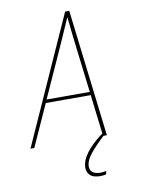

<svg xmlns="http://www.w3.org/2000/svg" viewBox="-102 -803 804 1094"><g transform="rotate(-10 300.0 -256.0)"><path d="M23 0 353 -735H377L465 0H443L414 -241H154L45 0ZM412 -260 384 -490Q378 -543 371.5 -596Q365 -649 360 -702Q337 -649 313.5 -596Q290 -543 266 -490L162 -260ZM388 223Q371 223 355.5 219Q340 215 329 204.5Q318 194 314 178.5Q310 163 313 146Q317 121 331 97.5Q345 74 364 53.5Q383 33 404 15Q425 -3 448 -19L445 0Q428 16 411 33Q394 50 378.5 67.5Q363 85 350 105Q337 125 333 147Q331 160 334 171.5Q337 183 346 190.5Q355 198 367 201Q379 204 392 204Q400 204 408.5 203Q417 202 426 200L422 219Q414 221 405 222Q396 223 388 223Z"/></g></svg>

Font: Iosevka Aile Thin
Style: Italic
Weight: 100
Italic angle: -9°
Designer: Belleve Invis
Foundry: Belleve Invis
Version: Version 31.1.0; ttfautohint (v1.8.4)